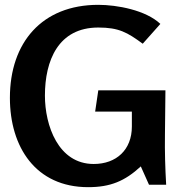

<svg xmlns="http://www.w3.org/2000/svg" viewBox="-20 -764 747 795"><path d="M387 -744C154 -744 21 -588 21 -359C21 -155 128 11 345 11C437 11 497 -14 563 -75L597 1H668C664 -68 662 -137 663 -206L665 -390H387L374 -302H526V-240C526 -144 462 -85 368 -85C221 -85 166 -245 166 -368C166 -513 221 -650 387 -650C472 -650 507 -630 571 -583L644 -665C584 -722 465 -744 387 -744Z"/></svg>

Font: Rosario
Style: Bold
Weight: 700
Designer: Hector Gatti
Foundry: Omnibus Type
Version: Version 1.100